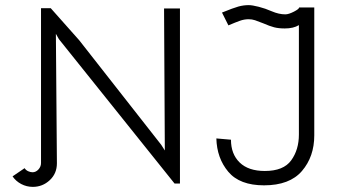

<svg xmlns="http://www.w3.org/2000/svg" viewBox="-20 -716 1337 749"><path d="M29 -28 76 -60Q81 -52 90 -48Q99 -44 107 -44Q120 -44 130 -55Q140 -66 140 -80V-684H178L289 -559L609 -151L623 -129L620 -683H682V0H661L210 -563L198 -584L202 -79Q202 -39 174 -13Q146 13 108 13Q84 13 63 2Q42 -9 29 -28ZM824 -176 881 -171Q881 -115 915 -82Q949 -49 1013 -49Q1086 -49 1116 -90.5Q1146 -132 1146 -191V-618Q1125 -605 1091 -605Q1067 -605 1049.5 -609.5Q1032 -614 1007 -625Q987 -633 975 -637Q963 -641 950 -641Q933 -641 916 -635Q899 -629 871 -617L846 -667Q890 -685 910 -690.5Q930 -696 950 -696Q964 -696 989.5 -689.5Q1015 -683 1040 -672Q1068 -660 1093 -660Q1106 -660 1126.5 -670.5Q1147 -681 1147 -687H1206V-188Q1206 -105 1158 -49Q1110 7 1010 7Q915 7 870.5 -46Q826 -99 824 -176Z"/></svg>

Font: Bellota
Style: Regular
Weight: 400
Designer: Kemie Guaida
Foundry: Kemie Guaida
Version: Version 4.001